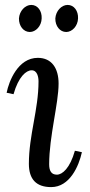

<svg xmlns="http://www.w3.org/2000/svg" viewBox="-20 -745 364 776"><path d="M106.4 -725.1C81.5 -725.1 58.6 -700.7 56.6 -670.4C56.2 -639.6 75.2 -615.7 100.6 -615.7C124.5 -615.7 147.5 -639.6 148.4 -670.4C149.9 -700.7 132.3 -725.1 106.4 -725.1ZM253.4 -725.1C228.5 -725.1 205.6 -700.7 203.6 -670.4C203.1 -639.6 222.2 -615.7 247.6 -615.7C271.5 -615.7 294.4 -639.6 295.4 -670.4C296.9 -700.7 279.3 -725.1 253.4 -725.1ZM34.7 -364.3C54.7 -435.1 85.9 -460.9 107.9 -460.9C130.9 -460.9 135.7 -433.1 135.7 -416C135.7 -302.2 96.7 -198.7 96.7 -83C96.7 -21 126 11.2 187 11.2C261.7 11.2 298.8 -73.7 311 -129.9L282.7 -135.7C262.7 -64.9 231.9 -39.1 210 -39.1C188 -39.1 178.7 -53.7 178.7 -81.1C178.7 -192.9 216.8 -327.1 216.8 -407.2C216.8 -469.2 189 -511.2 132.8 -511.2C52.7 -511.2 16.1 -417 6.8 -370.1Z"/></svg>

Font: Lora Italic
Style: Regular
Weight: 400
Italic angle: -3°
Designer: Olga Karpushina, Alexei Vanyashin
Foundry: Cyreal
Version: Version 1.011;PS 001.011;hotconv 1.0.70;makeotf.lib2.5.58329